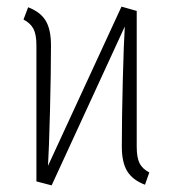

<svg xmlns="http://www.w3.org/2000/svg" viewBox="-20 -551 523 580"><path d="M431 -30 418 7Q381 -7 364.5 -33.5Q348 -60 348 -108Q348 -195 351 -310.5Q354 -426 357 -471L136 9L90 -3V-414Q90 -447 81 -464Q72 -481 51 -492L65 -529Q102 -515 118 -488.5Q134 -462 134 -414Q134 -332 131 -215Q128 -98 125 -50L347 -531L393 -518V-108Q393 -75 401.5 -58Q410 -41 431 -30Z"/></svg>

Font: Fira Sans Extra Condensed ExtraLight
Style: Regular
Weight: 275
Width: 1
Designer: Carrois Corporate & Edenspiekermann AG
Foundry: Carrois Corporate GbR & Edenspiekermann AG
Version: Version 4.203